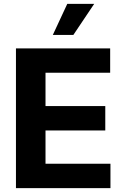

<svg xmlns="http://www.w3.org/2000/svg" viewBox="-20 -979 652 999"><path d="M554.7 0H63V-727.1H553.2V-600.6H216.8V-427.2H527.8V-300.3H216.8V-127H554.7ZM361.8 -797.4H254.9L330.1 -959H470.2Z"/></svg>

Font: My Font
Style: Bold
Weight: 500
Designer: Rasmus Andersson
Foundry: rsms
Version: Version 0.001